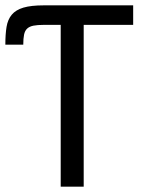

<svg xmlns="http://www.w3.org/2000/svg" viewBox="-20 -714 540 718"><path d="M0 -547Q0 -586 4.5 -613.5Q9 -641 24 -659Q39 -677 67.5 -685.5Q96 -694 144 -694H478V-621H293V-16H207V-621H144Q120 -621 105 -618Q90 -615 81.5 -607Q73 -599 70 -584.5Q67 -570 67 -547Z"/></svg>

Font: D2Coding ligature
Style: Regular
Weight: 400
Monospace: yes
Designer: Yong-Rak Park; Jeong-Hwan Yoon; Sang-Min Lee;
Foundry: NHN Corporation
Version: Version 1.3.2; Build 20180524